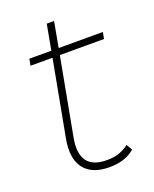

<svg xmlns="http://www.w3.org/2000/svg" viewBox="-118 -663 592 739"><g transform="rotate(-20 178.0 -294.0)"><path d="M203 7Q131 7 99.5 -34.5Q68 -76 82 -153L140 -464H50L55 -491H145L164 -595H194L175 -491H356L351 -464H170L111 -147Q88 -22 203 -22Q229 -22 250 -28.5Q271 -35 293 -51L307 -27Q268 7 203 7Z"/></g></svg>

Font: Livvic Thin
Style: Italic
Weight: 250
Italic angle: -10°
Designer: Jacques Le Bailly, Baron von Fonthausen
Version: Version 1.001; ttfautohint (v1.8.2)